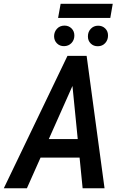

<svg xmlns="http://www.w3.org/2000/svg" viewBox="-58 -1011 647 1031"><path d="M356.9 -607.4 86.4 0H-37.6L304.2 -710.9H382.3ZM385.7 0 324.2 -618.7 333 -710.9H407.2L503.4 0ZM434.1 -264.2 416 -164.6H94.2L111.8 -264.2ZM547.4 -990.7 534.2 -914.6H253.9L267.6 -990.7ZM232.4 -816.9Q232.9 -840.3 248 -856.7Q263.2 -873 287.1 -873.5Q310.5 -874 326.2 -858.4Q341.8 -842.8 341.3 -818.8Q340.8 -795.4 325.4 -779.5Q310.1 -763.7 286.6 -763.2Q263.2 -762.7 247.8 -778.1Q232.4 -793.5 232.4 -816.9ZM414.1 -816.4Q414.1 -839.8 429.4 -856.2Q444.8 -872.6 467.8 -873Q491.7 -873.5 507.3 -857.9Q522.9 -842.3 522 -818.4Q521.5 -795.4 506.6 -779.3Q491.7 -763.2 468.3 -762.7Q444.3 -762.2 429 -777.6Q413.6 -793 414.1 -816.4Z"/></svg>

Font: Roboto Condensed Medium
Style: Italic
Weight: 500
Italic angle: -12°
Designer: Christian Robertson
Foundry: Google
Version: Version 3.0; 2020